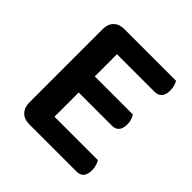

<svg xmlns="http://www.w3.org/2000/svg" viewBox="-165 -737 869 869"><g transform="rotate(45 270.0 -302.5)"><path d="M146 2Q114 2 95.5 -17Q77 -36 77 -68V-538Q77 -570 95.5 -588.5Q114 -607 146 -607H477Q482 -599 486 -586Q490 -573 490 -557Q490 -531 478 -517Q466 -503 445 -503H203V-361H447Q452 -353 456.5 -340.5Q461 -328 461 -312Q461 -258 415 -258H203V-103H481Q486 -95 490.5 -81.5Q495 -68 495 -52Q495 2 449 2H146Z"/></g></svg>

Font: Baloo Tammudu 2 SemiBold
Style: Regular
Weight: 600
Designer: Maithili Shingre, Omkar Shende and Ek Type
Foundry: Ek Type
Version: Version 1.640;hotconv 1.0.111;makeotfexe 2.5.65597; ttfautoh